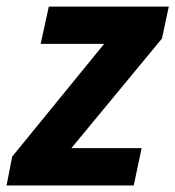

<svg xmlns="http://www.w3.org/2000/svg" viewBox="-43 -566 535 586"><path d="M365.2 0H-22.9L-5.9 -87.9L274.9 -432.1H81.1L106 -545.9H472.2L451.2 -448.2L174.8 -113.8H389.2Z"/></svg>

Font: CAA NEO Sans
Style: Bold Italic
Weight: 700
Italic angle: -12°
Version: Version 1.10